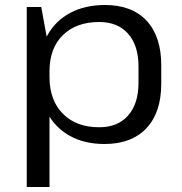

<svg xmlns="http://www.w3.org/2000/svg" viewBox="-20 -568 729 768"><path d="M398 8Q319 8 260.5 -24Q202 -56 170 -115Q138 -174 138 -254V-291Q138 -371 170.5 -428.5Q203 -486 262 -517Q321 -548 400 -548Q508 -548 566.5 -485Q625 -422 625 -307V-233Q625 -118 565.5 -55Q506 8 398 8ZM87 -540H145L178 -359V180H87ZM377 -59Q451 -59 492.5 -106Q534 -153 534 -237V-302Q534 -386 492.5 -433Q451 -480 377 -480Q285 -480 231.5 -427.5Q178 -375 178 -283V-260Q178 -167 231.5 -113Q285 -59 377 -59Z"/></svg>

Font: Pathway Extreme 72pt Medium
Style: Regular
Weight: 500
Designer: Eduardo Rodriguez Tunni
Foundry: Eduardo Rodriguez Tunni
Version: Version 1.001;gftools[0.9.26]